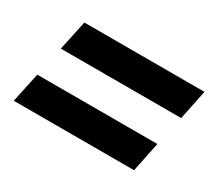

<svg xmlns="http://www.w3.org/2000/svg" viewBox="-74 -645 708 626"><g transform="rotate(30 280.0 -332.0)"><path d="M544 -500 521 -388H68L92 -500ZM496 -276 473 -164H20L44 -276Z"/></g></svg>

Font: Roboto Serif 20pt
Style: Bold Italic
Weight: 700
Italic angle: -10°
Version: Version 1.007